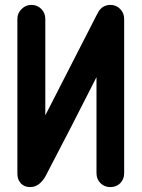

<svg xmlns="http://www.w3.org/2000/svg" viewBox="-20 -752 580 784"><path d="M487 -45Q487 -20 471 -4Q455 12 430 12Q407 12 390.5 -4Q374 -20 374 -45V-437L270 -233L164 -29Q161 -24 156 -17.5Q151 -11 143.5 -4Q136 3 125.5 7.5Q115 12 101 12Q96 12 87.5 10Q79 8 71 2Q63 -4 57 -15Q51 -26 51 -45V-675Q51 -698 68 -715Q85 -732 108 -732Q133 -732 149 -715Q165 -698 165 -675V-281L272 -490L378 -697V-696Q385 -713 399 -722.5Q413 -732 430 -732Q455 -732 471 -715Q487 -698 487 -675Z"/></svg>

Font: VDS
Style: Bold
Weight: 700
Designer: artmaker
Foundry: artmaker
Version: Version 1.000 2009 initial release